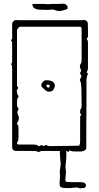

<svg xmlns="http://www.w3.org/2000/svg" viewBox="-20 -808 531 1028"><path d="M179 3Q175 1 166.5 0.5Q158 0 135.5 0Q113 0 66 0Q45 0 45 -22V-444Q45 -449 44.5 -454Q44 -459 40 -463Q39 -465 42 -469Q45 -473 45 -477V-578Q45 -584 41 -589Q37 -594 45 -600Q46 -607 45.5 -614.5Q45 -622 45 -629V-681Q45 -686 51 -693Q57 -700 61 -700Q65 -701 69.5 -700.5Q74 -700 78 -700H420Q424 -700 428.5 -701Q433 -702 436 -700Q441 -698 445.5 -693.5Q450 -689 450 -684Q450 -675 450.5 -666Q451 -657 451 -646V-611Q451 -607 446.5 -604.5Q442 -602 446 -597Q451 -591 451 -581V-442Q451 -436 449 -432Q447 -428 445 -423Q444 -421 448 -416Q452 -411 450 -409Q446 -402 444.5 -394.5Q443 -387 443 -379Q443 -319 443 -275.5Q443 -232 442.5 -194Q442 -156 442 -115.5Q442 -75 442 -22Q442 -18 441.5 -13.5Q441 -9 439 -7Q427 3 414 3H382Q375 3 367.5 2Q360 1 353 -3Q346 9 340.5 3Q335 -3 327 -1Q324 0 315.5 0.5Q307 1 282.5 0.5Q258 0 205 0Q198 0 192.5 4Q187 8 179 3ZM186 -26Q188 -24 194 -27Q199 -33 203 -31Q207 -29 211 -27Q215 -26 221 -29.5Q227 -33 229 -31Q236 -26 243 -26Q250 -26 257 -26L358 -27Q370 -27 381.5 -27.5Q393 -28 404 -28Q409 -37 409 -49V-186Q418 -192 412.5 -198Q407 -204 409 -211Q410 -213 409 -215.5Q408 -218 409 -219Q417 -227 417 -241Q417 -298 416 -325Q415 -352 413.5 -361.5Q412 -371 409 -375Q407 -377 408.5 -382.5Q410 -388 412 -390Q417 -397 415.5 -402Q414 -407 409 -413Q408 -415 409.5 -419Q411 -423 412 -424Q416 -429 412 -438Q403 -454 412 -466Q416 -472 416.5 -477.5Q417 -483 417 -490V-646Q417 -660 415 -662.5Q413 -665 401 -665H89Q84 -665 78 -658.5Q72 -652 71 -647V-347Q81 -340 75 -333Q69 -326 70 -318Q72 -313 72 -308Q72 -303 76 -298Q81 -293 78 -287Q72 -281 71.5 -272.5Q71 -264 71 -247Q71 -242 72.5 -237.5Q74 -233 78 -228Q79 -227 79.5 -224Q80 -221 78 -220Q73 -214 73 -208Q73 -202 76 -194Q87 -172 74 -154Q70 -148 72 -143Q77 -138 78 -132Q79 -126 79 -120V-73Q79 -65 78 -58.5Q77 -52 72 -46Q69 -43 71.5 -38.5Q74 -34 78 -34H161Q168 -34 174.5 -32.5Q181 -31 186 -26ZM242 -317Q232 -317 222.5 -325.5Q213 -334 205 -341Q197 -353 205 -364Q211 -372 217.5 -376Q224 -380 234 -378Q253 -378 263.5 -369.5Q274 -361 274 -349Q274 -342 267 -329.5Q260 -317 242 -317ZM239 -339Q244 -339 245 -343Q246 -347 246 -348Q246 -355 236 -355Q233 -356 229 -352Q228 -348 229 -346Q233 -339 239 -339ZM339 199Q323 199 314.5 197Q306 195 304 193Q299 188 299 174Q299 164 300.5 148.5Q302 133 300 109Q300 103 303 86.5Q306 70 305 67Q304 59 302.5 43Q301 27 301 22Q301 17 300.5 9.5Q300 2 301 -5Q303 -12 307 -13.5Q311 -15 315 -15Q320 -15 326.5 -15.5Q333 -16 334 -8Q335 -4 335 10.5Q335 25 335 29Q335 43 332.5 64Q330 85 331 93Q333 101 333 109Q333 124 331 141.5Q329 159 331 163Q334 167 357 167H395Q409 167 420 168Q431 169 435 173Q440 176 440 183Q440 196 429 199Q426 198 416.5 199.5Q407 201 403 199Q397 196 389 196Q383 196 377 196.5Q371 197 365 198Q358 199 351.5 199Q345 199 339 199ZM297 -749Q289 -749 280 -752Q273 -755 265.5 -756.5Q258 -758 250 -756Q243 -755 232 -755Q221 -755 197 -756Q194 -756 186.5 -756.5Q179 -757 178 -758Q161 -763 157 -771.5Q153 -780 153 -787H220Q233 -786 235 -785.5Q237 -785 239.5 -785.5Q242 -786 255 -787H285Q293 -787 301 -787.5Q309 -788 316 -788Q321 -788 324 -787.5Q327 -787 330 -786Q333 -785 334 -782Q335 -779 339 -778Q342 -778 342 -769Q342 -760 339 -759Q328 -756 318 -752.5Q308 -749 297 -749Z"/></svg>

Font: Sankofa Display
Style: Regular
Weight: 400
Designer: Batsirai Madzonga
Foundry: Batsirai Madzonga
Version: Version 1.000; ttfautohint (v1.8.4.7-5d5b)